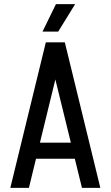

<svg xmlns="http://www.w3.org/2000/svg" viewBox="-20 -910 536 930"><path d="M131 -141V-219H387V-141ZM292 -705 120 0H30L202 -705ZM294 -705 466 0H377L204 -705ZM262 -757H186L251 -890H344Z"/></svg>

Font: Akshar Light
Style: Regular
Weight: 400
Version: Version 1.100